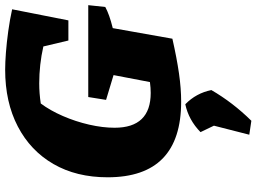

<svg xmlns="http://www.w3.org/2000/svg" viewBox="-145 -565 994 744"><g transform="rotate(-90 352.0 -193.0)"><path d="M330 12Q37 12 37 -273Q37 -394 88.5 -483Q140 -572 234 -621Q328 -670 454 -670Q482 -670 521 -667Q560 -664 603.5 -658Q647 -652 688 -643L645 -425H567L544 -522Q509 -530 473 -534Q437 -538 401 -538Q362 -538 323 -532Q296 -496 274.5 -446.5Q253 -397 241 -344.5Q229 -292 229 -246Q229 -106 364 -106Q383 -106 406 -109L433 -250L337 -279L348 -348H704L697 -282Q682 -274 662.5 -267Q643 -260 615 -253L574 -22Q499 -5 440 3.5Q381 12 330 12ZM202 276 237 139 212 87Q259 41 320 28Q363 70 375 129Q327 212 256 284Z"/></g></svg>

Font: Piazzolla ExtraBold
Style: Italic
Weight: 800
Italic angle: -11.3°
Designer: Juan Pablo del Peral
Foundry: Huerta Tipografica
Version: Version 1.330